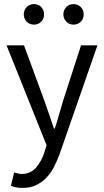

<svg xmlns="http://www.w3.org/2000/svg" viewBox="-20 -707 507 936"><path d="M90 209Q73 209 59 206.5Q45 204 33 199L49 134Q57 136 67 138.5Q77 141 86 141Q128 141 154.5 111.5Q181 82 196 37L207 1L12 -486H97L196 -217Q207 -185 219.5 -149.5Q232 -114 243 -80H247Q258 -113 268 -149Q278 -185 288 -217L375 -486H455L272 40Q259 76 243 107Q227 138 205 160.5Q183 183 155 196Q127 209 90 209ZM146 -587Q124 -587 110 -601.5Q96 -616 96 -637Q96 -658 110 -672.5Q124 -687 146 -687Q167 -687 181 -672.5Q195 -658 195 -637Q195 -616 181 -601.5Q167 -587 146 -587ZM338 -587Q317 -587 303 -601.5Q289 -616 289 -637Q289 -658 303 -672.5Q317 -687 338 -687Q360 -687 374 -672.5Q388 -658 388 -637Q388 -616 374 -601.5Q360 -587 338 -587Z"/></svg>

Font: SourceSansPro
Style: Book
Weight: 400
Designer: Paul D. Hunt
Foundry: Adobe Systems Incorporated
Version: Version 2.021;PS 2.000;hotconv 1.0.86;makeotf.lib2.5.63406